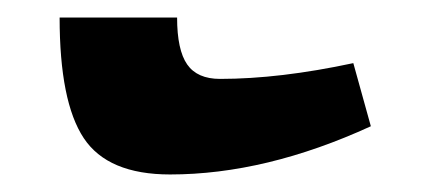

<svg xmlns="http://www.w3.org/2000/svg" viewBox="-20 -372 486 219"><path d="M48 -352H182Q182 -315 193.5 -298.5Q205 -282 231 -282Q299 -282 383 -300L403 -228Q283 -173 174 -173Q103 -173 75.5 -214.5Q48 -256 48 -352Z"/></svg>

Font: Noto Serif Armenian Black Narrow
Style: Regular
Weight: 900
Width: 4
Designer: Monotype Design team
Foundry: Monotype Imaging Inc.
Version: Version 1.000